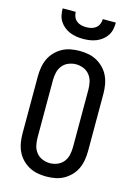

<svg xmlns="http://www.w3.org/2000/svg" viewBox="-141 -1028 781 1109"><g transform="rotate(15 250.0 -473.5)"><path d="M250 8Q223 8 196.5 3Q170 -2 146.5 -15Q123 -28 104 -48Q85 -68 74 -92Q63 -116 58.5 -143Q54 -170 54 -196V-539Q54 -565 58.5 -592Q63 -619 74 -643Q85 -667 104 -687Q123 -707 146.5 -720Q170 -733 196.5 -738Q223 -743 250 -743Q277 -743 303.5 -738Q330 -733 353.5 -720Q377 -707 396 -687Q415 -667 426 -643Q437 -619 441.5 -592Q446 -565 446 -539V-196Q446 -170 441.5 -143Q437 -116 426 -92Q415 -68 396 -48Q377 -28 353.5 -15Q330 -2 303.5 3Q277 8 250 8ZM250 -72Q273 -72 295 -81Q317 -90 331.5 -108.5Q346 -127 351 -150Q356 -173 356 -196V-539Q356 -562 351 -585Q346 -608 331.5 -626.5Q317 -645 295 -654Q273 -663 250 -663Q227 -663 205 -654Q183 -645 168.5 -626.5Q154 -608 149 -585Q144 -562 144 -539V-196Q144 -173 149 -150Q154 -127 168.5 -108.5Q183 -90 205 -81Q227 -72 250 -72ZM250 -815Q230 -815 210 -818Q190 -821 171.5 -828.5Q153 -836 137 -848.5Q121 -861 110 -878Q99 -895 95 -915Q91 -935 91 -955H169Q169 -940 175 -925.5Q181 -911 193 -901.5Q205 -892 220 -888.5Q235 -885 250 -885Q265 -885 280 -888.5Q295 -892 307 -901.5Q319 -911 325 -925.5Q331 -940 331 -955H409Q409 -935 405 -915Q401 -895 390 -878Q379 -861 363 -848.5Q347 -836 328.5 -828.5Q310 -821 290 -818Q270 -815 250 -815Z"/></g></svg>

Font: Iosevka Fixed Medium
Style: Regular
Weight: 500
Monospace: yes
Designer: Belleve Invis
Foundry: Belleve Invis
Version: Version 32.3.0